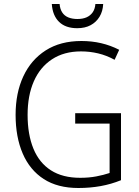

<svg xmlns="http://www.w3.org/2000/svg" viewBox="-20 -930 694 960"><path d="M356 -364H585V-29Q536 -9 483 0.5Q430 10 372 10Q268 10 198.5 -35Q129 -80 93.5 -162.5Q58 -245 58 -356Q58 -465 96.5 -548Q135 -631 208.5 -678Q282 -725 387 -725Q439 -725 486 -714Q533 -703 576 -681L553 -631Q513 -653 471 -663Q429 -673 385 -673Q300 -673 240 -633.5Q180 -594 149 -523Q118 -452 118 -356Q118 -258 147 -187Q176 -116 234.5 -78.5Q293 -41 381 -41Q425 -41 461.5 -48Q498 -55 528 -65V-312H356ZM496 -910Q494 -873 477.5 -846Q461 -819 433 -804Q405 -789 366 -789Q308 -789 275.5 -820.5Q243 -852 239 -910H278Q280 -885 291 -868Q302 -851 321.5 -843Q341 -835 367 -835Q394 -835 413 -843.5Q432 -852 443.5 -868.5Q455 -885 457 -910Z"/></svg>

Font: Noto Sans Thai SemiCondensed Light
Style: Regular
Weight: 300
Width: 4
Designer: Monotype Design Team
Foundry: Monotype Imaging Inc.
Version: Version 2.001